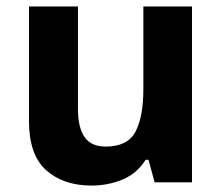

<svg xmlns="http://www.w3.org/2000/svg" viewBox="-20 -566 690 596"><path d="M576 -546V0H460L441 -70H432Q406 -28 361 -9Q316 10 264 10Q177 10 123.5 -37.5Q70 -85 70 -190V-546H222V-228Q222 -170 242.5 -140.5Q263 -111 308 -111Q376 -111 400.5 -157Q425 -203 425 -290V-546Z"/></svg>

Font: Noto Sans Thai Looped
Style: Bold
Weight: 700
Designer: Sasikarn Vongin, Ben Mitchell
Foundry: The Fontpad Ltd
Version: Version 1.001; ttfautohint (v1.8.4.7-5d5b)